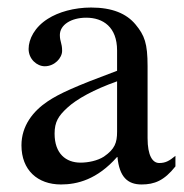

<svg xmlns="http://www.w3.org/2000/svg" viewBox="-20 -480 490 510"><path d="M446 -66C429 -52 419 -47 403 -47C385 -47 372 -67 372 -113V-304C372 -365 364 -386 340 -415C316 -444 278 -460 222 -460C177 -460 135 -448 107 -430C72 -408 56 -376 56 -350C56 -323 78 -304 99 -304C125 -304 145 -326 145 -345C145 -366 139 -369 139 -387C139 -414 169 -433 209 -433C254 -433 291 -408 291 -346V-292C178 -250 137 -231 107 -211C68 -185 37 -146 37 -94C37 -28 80 10 142 10C185 10 238 -3 291 -63H292C297 -10 319 10 356 10C390 10 416 0 446 -38ZM291 -130C291 -101 285 -84 256 -64C239 -53 214 -48 194 -48C155 -48 125 -72 125 -125C125 -156 135 -172 159 -194C184 -217 229 -242 291 -264Z"/></svg>

Font: XITS Math
Style: Regular
Weight: 400
Designer: MicroPress Inc., with final additions and corrections provided by Coen Hoffman, Elsevier (retired)
Version: Version 1.108